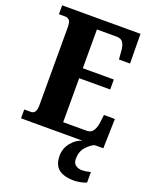

<svg xmlns="http://www.w3.org/2000/svg" viewBox="-172 -807 907 1140"><g transform="rotate(20 281.5 -237.0)"><path d="M18 0V-56H60Q94 -56 94 -109V-600Q94 -638 83 -648Q72 -658 58 -658H18V-714H513L515 -527H445L441 -575Q439 -613 426.5 -631.5Q414 -650 385 -650H261V-405H457V-342H261V-64H410Q437 -64 450.5 -85Q464 -106 468 -139L474 -187H543L538 0ZM441 240Q374 240 341.5 213.5Q309 187 309 130Q309 83 339 46.5Q369 10 407 0H484Q458 10 432 39Q406 68 406 115Q406 141 422.5 153.5Q439 166 464 166Q485 166 517 158V224Q504 231 479 235.5Q454 240 441 240Z"/></g></svg>

Font: Noto Serif Armenian ExtraCondensed Black
Style: Regular
Weight: 900
Width: 2
Designer: Monotype Design Team
Foundry: Monotype Imaging Inc.
Version: Version 2.008; ttfautohint (v1.8.4.7-5d5b)